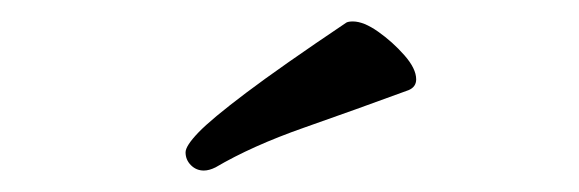

<svg xmlns="http://www.w3.org/2000/svg" viewBox="-20 -733 540 179"><path d="M361 -649Q312 -631 263.5 -614Q215 -597 181 -577Q175 -574 170 -574Q163 -574 158 -579Q153 -584 153 -591Q153 -597 165 -609.5Q177 -622 209.5 -646.5Q242 -671 303 -712Q305 -713 309 -713Q319 -713 332.5 -703.5Q346 -694 357 -681.5Q368 -669 368 -659Q368 -652 361 -649Z"/></svg>

Font: Moon Stars Kai T
Style: Regular
Weight: 400
Designer: GuiWonder
Version: Version 1.101